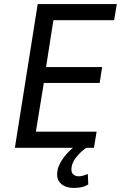

<svg xmlns="http://www.w3.org/2000/svg" viewBox="-20 -725 596 942"><path d="M53 0 165 -705H553L540 -626H242L206 -396H481L469 -318H195L156 -79H454L441 0ZM343 197Q298 197 275 172Q252 147 265 99Q277 64 306.5 30.5Q336 -3 381 -31L404 0Q394 6 379.5 19Q365 32 352 49Q339 66 333 86Q326 115 336.5 127.5Q347 140 366 140Q376 140 387 137Q398 134 411 129L413 180Q399 189 382 193Q365 197 343 197Z"/></svg>

Font: Nunito Sans 7pt Condensed Medium
Style: Italic
Weight: 500
Width: 3
Italic angle: -9°
Designer: Vernon Adams
Foundry: Vernon Adams
Version: Version 3.101;gftools[0.9.27]